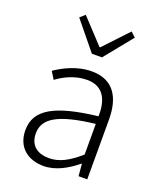

<svg xmlns="http://www.w3.org/2000/svg" viewBox="-151 -912 849 1019"><g transform="rotate(20 273.5 -402.5)"><path d="M218 13C286 13 350 -24 404 -68H406L412 0H461V-338C461 -456 416 -547 289 -547C202 -547 128 -505 87 -477L113 -435C150 -463 211 -496 281 -496C382 -496 405 -414 403 -335C168 -308 63 -252 63 -134C63 -35 132 13 218 13ZM230 -36C171 -36 121 -64 121 -137C121 -219 193 -268 403 -292V-119C340 -64 289 -36 230 -36ZM256 -635H313L441 -793L414 -818L286 -682H282L155 -818L127 -793Z"/></g></svg>

Font: Genne Gothic Light
Style: Regular
Weight: 300
Designer: Ryoko NISHIZUKA (kana & ideographs); Paul D. Hunt (Latin, Greek & Cyrillic); Wenlong ZHANG (bopomofo); Sandoll Communica
Foundry: Adobe Systems Incorporated
Version: Version 1.004;PS 1.004;hotconv 16.6.51;makeotf.lib2.5.65220